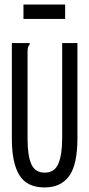

<svg xmlns="http://www.w3.org/2000/svg" viewBox="-20 -812 390 843"><path d="M176 11Q98 11 65 -43Q32 -97 32 -203V-623H110V-616Q104 -610 102.5 -602.5Q101 -595 101 -579V-202Q101 -129 117.5 -91.5Q134 -54 176 -54Q220 -54 236.5 -94Q253 -134 253 -205V-623H320V-206Q320 -89 283.5 -39Q247 11 176 11ZM83 -729V-792H266V-729Z"/></svg>

Font: Inconsolata ExtraCondensed Medium
Style: Regular
Weight: 500
Width: 2
Monospace: yes
Designer: Raph Levien, Cyreal, Brenton Simpson
Foundry: Raph Levien, Cyreal, Google
Version: Version 3.001; ttfautohint (v1.8.2.53-6de2)